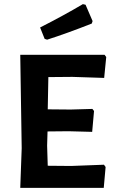

<svg xmlns="http://www.w3.org/2000/svg" viewBox="-20 -909 549 929"><path d="M381 -889 394 -886 428 -807 424 -795Q302 -747 208 -717L196 -721L174 -776Q288 -834 381 -889ZM483 -112 491 -101 482 0H78L85 -192L78 -644H486L494 -633L484 -532L330 -537L214 -536L211 -380L322 -379L427 -382L435 -372L426 -271L312 -274L210 -273L208 -204L211 -107L324 -106Z"/></svg>

Font: Alegreya Sans
Style: Bold
Weight: 700
Designer: Juan Pablo del Peral
Foundry: Huerta Tipografica
Version: Version 2.007